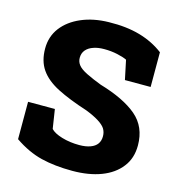

<svg xmlns="http://www.w3.org/2000/svg" viewBox="-109 -812 838 916"><g transform="rotate(15 310.5 -354.5)"><path d="M330.6 10.3Q243.7 10.3 176.3 -6.3Q108.9 -22.9 42 -68.8V-253.4H174.3L189 -158.7Q204.6 -141.1 244.1 -129.2Q283.7 -117.2 330.6 -117.2Q362.8 -117.2 385.3 -125.5Q429.7 -141.6 429.7 -186.5Q429.7 -207.5 419.4 -224.1Q398.9 -255.4 320.3 -286.1Q230.5 -314.9 170.4 -345.7Q111.8 -376 83.3 -417.5Q54.7 -459 54.7 -520.5Q54.7 -579.6 88.4 -624Q122.1 -668 181.2 -693.4Q240.2 -718.8 316.4 -720.2Q403.3 -722.2 470.2 -702.9Q537.1 -683.6 588.4 -644.5V-473.1H461.4L441.4 -568.4Q424.8 -576.7 394 -583.5Q363.3 -590.3 328.6 -590.3Q297.9 -590.3 275.9 -582.5Q252.4 -574.7 239 -559.1Q225.6 -543.5 225.6 -520Q225.6 -501.5 236.8 -486.3Q249 -469.7 281.7 -453.6Q314.5 -437.5 355.5 -421.9Q476.6 -386.2 539.3 -332.8Q602.1 -279.3 602.1 -187.5Q602.1 -124 567.9 -80.6Q533.7 -36.1 472.7 -12.9Q411.6 10.3 330.6 10.3Z"/></g></svg>

Font: Hanuman Black
Style: Regular
Weight: 900
Designer: Danh Hong
Version: Version 8.002; ttfautohint (v1.8.3)